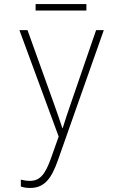

<svg xmlns="http://www.w3.org/2000/svg" viewBox="-20 -679 603 949"><path d="M156 -627H407V-659H156ZM129 250C201 250 235 202 267 111L493 -530H455L332 -173C314 -120 302 -86 290 -46H288C276 -82 266 -113 245 -171L116 -530H76L270 -4L231 106C202 186 176 215 127 215C111 215 96 212 83 209V243C97 248 112 250 129 250Z"/></svg>

Font: Noto Sans Mono SemiCondensed ExtraLight
Style: Regular
Weight: 200
Width: 4
Designer: Monotype Design Team
Foundry: Monotype Imaging Inc.
Version: Version 2.014